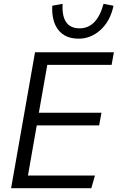

<svg xmlns="http://www.w3.org/2000/svg" viewBox="-20 -983 615 1003"><path d="M126 -66H476L457 0H38L163 -710H575L563 -644H227L183 -394H510L498 -328H172ZM521 -963 573 -953Q556 -873 505.5 -827Q455 -781 391 -781Q320 -781 284.5 -827Q249 -873 253 -953L307 -963Q300 -835 396 -835Q486 -835 521 -963Z"/></svg>

Font: Livvic
Style: Italic
Weight: 400
Italic angle: -10°
Designer: Jacques Le Bailly, Baron von Fonthausen
Version: Version 1.001; ttfautohint (v1.8.2)